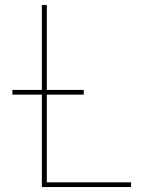

<svg xmlns="http://www.w3.org/2000/svg" viewBox="-20 -755 640 775"><path d="M149 0V-373H30V-392H149V-735H169V-392H318V-373H169V-19H509V0Z"/></svg>

Font: Zed Sans Thin Extended
Style: Regular
Weight: 100
Width: 7
Designer: Belleve Invis
Foundry: Belleve Invis
Version: Version 1.0.0; ttfautohint (v1.8.4)